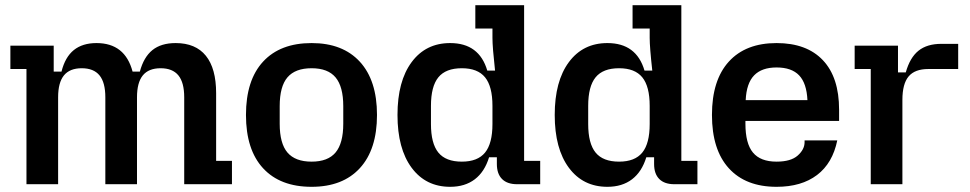

<svg xmlns="http://www.w3.org/2000/svg" viewBox="-20 -710 3740 740"><path d="M295 -447Q249 -447 226.5 -419.5Q204 -392 204 -335V0H82V-444H20V-534H187V-434H217Q231 -490 264.5 -517Q298 -544 352 -544Q462 -544 491 -434H519Q534 -490 567.5 -517Q601 -544 657 -544Q734 -544 773.5 -495Q813 -446 813 -351V-90H874V0H690V-335Q690 -392 667.5 -419.5Q645 -447 599 -447Q553 -447 530.5 -419.5Q508 -392 508 -335V0H386V-335Q386 -392 363.5 -419.5Q341 -447 295 -447Z M928 -267Q928 -401 994 -472.5Q1060 -544 1181 -544Q1301 -544 1367 -472Q1433 -400 1433 -267Q1433 -134 1367 -62Q1301 10 1181 10Q1060 10 994 -61.5Q928 -133 928 -267ZM1181 -87Q1244 -87 1273.5 -122.5Q1303 -158 1303 -233V-301Q1303 -376 1273.5 -411.5Q1244 -447 1181 -447Q1118 -447 1088 -412Q1058 -377 1058 -301V-233Q1058 -157 1088 -122Q1118 -87 1181 -87Z M1512 -267Q1512 -397 1566.5 -470.5Q1621 -544 1715 -544Q1827 -544 1858 -438H1888Q1878 -528 1878 -564V-600H1812V-690H2000V-90H2062V0H1973Q1935 0 1915 -20Q1895 -40 1895 -78V-104H1865Q1848 -48 1810 -19Q1772 10 1715 10Q1621 10 1566.5 -63.5Q1512 -137 1512 -267ZM1760 -87Q1821 -87 1849.5 -122Q1878 -157 1878 -232V-302Q1878 -377 1849.5 -412Q1821 -447 1760 -447Q1698 -447 1669.5 -412Q1641 -377 1641 -302V-232Q1641 -157 1669.5 -122Q1698 -87 1760 -87Z M2118 -267Q2118 -397 2172.5 -470.5Q2227 -544 2321 -544Q2433 -544 2464 -438H2494Q2484 -528 2484 -564V-600H2418V-690H2606V-90H2668V0H2579Q2541 0 2521 -20Q2501 -40 2501 -78V-104H2471Q2454 -48 2416 -19Q2378 10 2321 10Q2227 10 2172.5 -63.5Q2118 -137 2118 -267ZM2366 -87Q2427 -87 2455.5 -122Q2484 -157 2484 -232V-302Q2484 -377 2455.5 -412Q2427 -447 2366 -447Q2304 -447 2275.5 -412Q2247 -377 2247 -302V-232Q2247 -157 2275.5 -122Q2304 -87 2366 -87Z M2724 -267Q2724 -401 2789 -472.5Q2854 -544 2973 -544Q3089 -544 3151.5 -478Q3214 -412 3214 -287V-244H2853V-233Q2853 -157 2882 -122Q2911 -87 2973 -87Q3028 -87 3054.5 -110.5Q3081 -134 3081 -162V-169H3207Q3189 -81 3129 -35.5Q3069 10 2973 10Q2854 10 2789 -61.5Q2724 -133 2724 -267ZM3092 -324Q3089 -389 3060 -419.5Q3031 -450 2973 -450Q2916 -450 2886.5 -419.5Q2857 -389 2854 -324Z M3336 -444H3274V-534H3441V-431H3471Q3487 -488 3520 -514.5Q3553 -541 3608 -541H3673V-444H3558Q3506 -444 3482 -415.5Q3458 -387 3458 -325V0H3336Z"/></svg>

Font: Mozilla Headline BETA SemiBold
Style: Regular
Weight: 600
Designer: Studio DRAMA
Foundry: Studio DRAMA
Version: Version 0.100